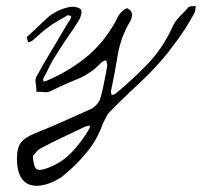

<svg xmlns="http://www.w3.org/2000/svg" viewBox="-20 -428 669 636"><path d="M95.7 13.7Q142.6 -4.9 188.5 -25.4Q234.4 -45.9 280.3 -66.4Q289.1 -70.3 297.9 -79.1Q306.6 -87.9 310.5 -96.7Q319.3 -124 324.2 -152.3Q330.1 -179.7 335 -209Q335.9 -213.9 334 -218.8Q332 -223.6 332 -228.5Q328.1 -227.5 323.2 -225.6Q319.3 -224.6 316.4 -221.7Q282.2 -184.6 236.3 -166Q190.4 -147.5 147.5 -126Q136.7 -121.1 125 -123Q113.3 -124 100.6 -124Q100.6 -136.7 98.6 -150.4Q95.7 -164.1 100.6 -173.8Q123 -215.8 148.4 -256.8Q173.8 -298.8 198.2 -340.8Q202.1 -346.7 205.1 -352.5Q209 -357.4 212.9 -363.3Q213.9 -366.2 214.8 -369.1Q214.8 -373 215.8 -375Q212.9 -375 209 -377Q205.1 -377.9 203.1 -377Q186.5 -367.2 169.9 -357.4Q153.3 -348.6 138.7 -336.9Q125 -327.1 112.3 -315.4Q99.6 -304.7 87.9 -293.9Q85 -292 81.1 -290Q76.2 -289.1 73.2 -288.1Q71.3 -293 70.3 -298.8Q68.4 -304.7 71.3 -307.6Q103.5 -336.9 134.8 -367.2Q167 -396.5 212.9 -405.3Q221.7 -406.2 232.4 -404.3Q244.1 -401.4 248 -396.5Q251 -391.6 249 -379.9Q246.1 -368.2 241.2 -360.4Q223.6 -332 204.1 -304.7Q184.6 -276.4 167 -248Q154.3 -229.5 144.5 -209Q134.8 -188.5 124 -168.9Q123 -166 123 -163.1Q124 -160.2 124 -157.2Q126 -158.2 128.9 -159.2Q131.8 -159.2 135.7 -161.1Q213.9 -194.3 274.4 -246.1Q335 -298.8 373 -377Q377 -383.8 386.7 -392.6Q397.5 -401.4 402.3 -400.4Q416 -393.6 417 -381.8Q418 -369.1 411.1 -357.4Q379.9 -304.7 370.1 -246.1Q360.4 -187.5 348.6 -130.9Q346.7 -127 347.7 -123Q348.6 -118.2 349.6 -113.3Q353.5 -114.3 358.4 -115.2Q362.3 -117.2 364.3 -119.1Q419.9 -165 469.7 -216.8Q518.6 -267.6 549.8 -335.9Q558.6 -355.5 573.2 -371.1Q588.9 -386.7 603.5 -403.3Q607.4 -407.2 615.2 -407.2Q622.1 -407.2 628.9 -408.2Q627 -402.3 627 -395.5Q626 -389.6 624 -384.8Q593.8 -329.1 555.7 -279.3Q518.6 -228.5 473.6 -183.6Q441.4 -151.4 408.2 -121.1Q376 -90.8 344.7 -58.6Q335.9 -49.8 331.1 -39.1Q325.2 -28.3 320.3 -17.6Q301.8 35.2 267.6 76.2Q233.4 118.2 191.4 152.3Q184.6 159.2 174.8 164.1Q166 168.9 157.2 173.8Q125 187.5 101.6 187.5Q82 187.5 67.4 178.7Q36.1 158.2 36.1 96.7Q36.1 60.5 49.8 43.9Q62.5 27.3 95.7 13.7ZM133.8 129.9Q183.6 112.3 216.8 77.1Q250 43 275.4 -1Q277.3 -2.9 277.3 -6.8Q277.3 -9.8 277.3 -12.7Q273.4 -10.7 269.5 -10.7Q266.6 -9.8 262.7 -8.8Q225.6 8.8 188.5 26.4Q151.4 43.9 114.3 63.5Q105.5 68.4 99.6 76.2Q92.8 85 88.9 87.9Q90.8 123 99.6 130.9Q109.4 138.7 133.8 129.9Z"/></svg>

Font: Yuremane_body
Style: Regular
Weight: 400
Version: Version 1.0